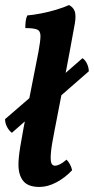

<svg xmlns="http://www.w3.org/2000/svg" viewBox="-32 -730 371 759"><path d="M124 9Q79 9 60 -14.5Q41 -38 41 -79Q41 -92 42.5 -108.5Q44 -125 48.5 -152.5Q53 -180 61.5 -226Q70 -272 84.5 -344.5Q99 -417 120 -525Q128 -568 128 -588Q128 -608 114 -613.5Q100 -619 68 -619Q68 -632 69.5 -645.5Q71 -659 76 -669Q100 -671 131 -677Q162 -683 191.5 -692Q221 -701 241 -710Q258 -701 263.5 -685Q269 -669 264 -638Q244 -527 223.5 -420Q203 -313 183 -211Q171 -152 169 -122.5Q167 -93 171.5 -84Q176 -75 185 -75Q194 -75 205 -80.5Q216 -86 231 -99Q239 -91 245 -79.5Q251 -68 253 -57Q226 -28 191.5 -9.5Q157 9 124 9ZM15 -205Q3 -214 -4.5 -229Q-12 -244 -12 -259L105 -360L198 -416L294 -500Q305 -493 312 -478Q319 -463 319 -448L186 -332L90 -271Z"/></svg>

Font: Vollkorn SemiBold
Style: Italic
Weight: 600
Italic angle: -11°
Designer: Friedrich Althausen
Foundry: Friedrich Althausen
Version: Version 5.000